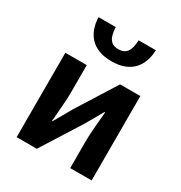

<svg xmlns="http://www.w3.org/2000/svg" viewBox="-191 -968 1039 1103"><g transform="rotate(30 328.0 -416.0)"><path d="M79.3 0V-559.8H221.3V-383.2Q221.3 -340.9 217.1 -287.8Q212.9 -234.6 208.5 -182.4H212Q226.6 -208.2 246.2 -241.8Q265.7 -275.5 279.4 -300.5L442.4 -559.8H576.7V0H434.6V-176.4Q434.6 -218.8 439.3 -272Q444 -325.2 448.4 -377.4H444.2Q429.7 -352.4 410.4 -317.9Q391.2 -283.5 376.5 -259.3L212.8 0ZM332.3 -649.7Q284 -649.7 248.5 -663.3Q213 -676.8 190.1 -701.2Q167.1 -725.6 155.1 -759.1Q143.1 -792.5 141.9 -832.3H256.4Q257.4 -801.1 264.7 -777.8Q271.9 -754.4 287.9 -741.9Q304 -729.4 332.3 -729.4Q360.4 -729.4 376.4 -741.9Q392.5 -754.4 399.7 -777.8Q406.9 -801.1 407.9 -832.3H522.3Q521.1 -792.5 509.2 -759.1Q497.3 -725.6 474.3 -701.2Q451.3 -676.8 416.3 -663.3Q381.2 -649.7 332.3 -649.7Z"/></g></svg>

Font: Noto Sans TC
Style: Regular
Weight: 100
Designer: Ryoko NISHIZUKA 西塚涼子 (kana, bopomofo & ideographs); Paul D. Hunt (Latin, Greek & Cyrillic); Sandoll Communications 산돌커뮤니
Foundry: Adobe
Version: Version 2.004;hotconv 1.0.118;makeotfexe 2.5.65603